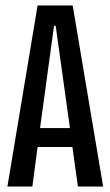

<svg xmlns="http://www.w3.org/2000/svg" viewBox="-20 -680 402 700"><path d="M7 0 117 -660H245L356 0H264L244 -144H117L98 0ZM177 -586 126 -213H235L183 -586Z"/></svg>

Font: Bricolage Grotesque 48pt Condensed
Style: Regular
Weight: 400
Width: 3
Designer: Mathieu Triay
Foundry: Atelier Triay
Version: Version 1.000; ttfautohint (v1.8.4.7-5d5b);gftools[0.9.32]